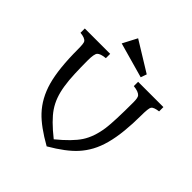

<svg xmlns="http://www.w3.org/2000/svg" viewBox="-255 -1139 1340 1340"><g transform="rotate(45 415.0 -469.5)"><path d="M420.4 22.9Q294.9 -47.9 232.4 -114.3Q159.7 -191.4 127.9 -304.7Q95.7 -420.4 95.7 -612.3Q95.7 -668.5 87.9 -680.2Q75.2 -700.2 26.9 -704.6V-747.1H277.3V-704.6Q228 -699.7 212.9 -683.1Q198.7 -668 198.7 -603.5Q198.7 -539.1 201.2 -475.3Q203.6 -411.6 211.7 -360.8Q219.7 -310.1 234.4 -269.8Q249 -229.5 273.4 -193.4Q316.9 -129.4 420.4 -46.9Q521 -128.9 563.5 -193.4Q606.9 -259.8 621.1 -359.9Q631.3 -434.6 631.3 -622.1Q631.3 -668 620.1 -680.2Q602.1 -699.7 553.2 -704.6V-747.1H802.7V-704.6Q755.9 -698.7 744.6 -682.6Q734.4 -668 734.4 -591.8Q734.4 -515.6 726.8 -439.9Q719.2 -364.3 703.1 -304.7Q687 -245.1 661.9 -198.7Q636.7 -152.3 602.1 -114.3Q542.5 -48.3 420.4 22.9ZM282.7 -855.5 338.4 -961.9 559.1 -826.2 543.5 -782.2Z"/></g></svg>

Font: Metamorphous
Style: Regular
Weight: 400
Designer: James Grieshaber
Foundry: James Grieshaber
Version: Version 1.001